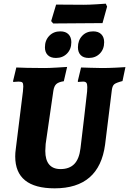

<svg xmlns="http://www.w3.org/2000/svg" viewBox="-20 -1015 704 1047"><path d="M227 -192Q227 -143 248 -118Q269 -93 310 -93Q358 -93 385 -120.5Q412 -148 419 -207Q428 -282 439.5 -379.5Q451 -477 455 -516Q456 -525 456 -540Q456 -557 451 -563.5Q446 -570 433 -570Q425 -570 417 -569Q409 -568 406 -568L404 -572L422 -647Q435 -647 469 -645.5Q503 -644 536 -644Q570 -644 611 -646Q652 -648 664 -649L648 -573Q613 -564 603 -555.5Q593 -547 590 -525L553 -226Q521 12 278 12Q63 12 63 -162Q63 -181 66 -202L105 -516L107 -544Q107 -560 102 -565Q97 -570 82 -570Q73 -570 64.5 -569Q56 -568 53 -568L51 -572L69 -647Q84 -646 127.5 -645Q171 -644 223 -644Q247 -644 289.5 -646.5Q332 -649 346 -650L328 -572Q300 -568 287.5 -557Q275 -546 271 -520L229 -230ZM539 -889 402 -888 270 -887 259 -900 286 -990 435 -989Q465 -989 505 -991.5Q545 -994 557 -995L564 -979ZM225 -757Q225 -795 248.5 -819.5Q272 -844 309 -844Q338 -844 353.5 -828Q369 -812 369 -785Q369 -747 345.5 -723Q322 -699 285 -699Q256 -699 240.5 -714.5Q225 -730 225 -757ZM405 -757Q405 -795 428 -819.5Q451 -844 488 -844Q517 -844 532.5 -828Q548 -812 548 -785Q548 -747 524.5 -723Q501 -699 464 -699Q435 -699 420 -714.5Q405 -730 405 -757Z"/></svg>

Font: Alegreya SC ExtraBold
Style: Italic
Weight: 800
Italic angle: -7°
Designer: Juan Pablo del Peral
Foundry: Huerta Tipografica
Version: Version 2.007; ttfautohint (v1.6)